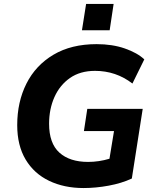

<svg xmlns="http://www.w3.org/2000/svg" viewBox="-20 -939 782 970"><path d="M402 11Q304 11 228 -25.5Q152 -62 109.5 -133Q67 -204 67 -307Q67 -424 113.5 -516.5Q160 -609 250 -662.5Q340 -716 468 -716Q548 -716 611 -694Q674 -672 709 -639L649 -517Q566 -581 460 -581Q385 -581 333.5 -545Q282 -509 255 -448.5Q228 -388 228 -314Q228 -215 280 -168Q332 -121 425 -121Q452 -121 479 -125Q506 -129 533 -137L556 -277H404L421 -389H701L646 -37Q594 -13 529 -1Q464 11 402 11ZM394 -786 415 -919H554L534 -786Z"/></svg>

Font: Nunito Sans ExtraBold
Style: Italic
Weight: 800
Italic angle: -9°
Designer: Vernon Adams
Foundry: Vernon Adams
Version: Version 3.006; ttfautohint (v1.8.3)